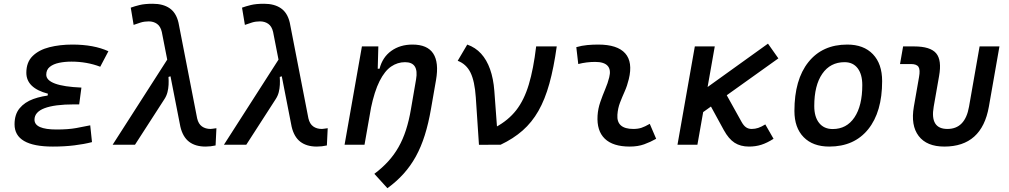

<svg xmlns="http://www.w3.org/2000/svg" viewBox="-20 -762 5313 1011"><path d="M258.3 9.8Q56.6 9.8 56.6 -107.4Q56.6 -159.7 83.3 -191.9Q109.9 -224.1 155.5 -240.7Q201.2 -257.3 258.3 -261.7L408.7 -300.8L397 -212.4H371.6Q318.8 -212.4 279.5 -207.3Q240.2 -202.1 214.1 -192.1Q188 -182.1 174.8 -167Q161.6 -151.9 161.6 -131.8Q161.6 -80.1 277.8 -80.1Q338.9 -80.1 380.6 -87.6Q422.4 -95.2 455.1 -102.1L464.4 -13.7Q423.3 -2.9 371.3 3.4Q319.3 9.8 258.3 9.8ZM222.2 -212.4 232.4 -268.6Q118.7 -298.3 118.7 -378.9Q118.7 -434.6 151.9 -467Q185.1 -499.5 240.2 -513.4Q295.4 -527.3 360.8 -527.3Q474.1 -527.3 550.8 -492.2L507.8 -410.6Q437.5 -437.5 356 -437.5Q321.3 -437.5 291 -431.2Q260.7 -424.8 242.2 -409.9Q223.6 -395 223.6 -368.7Q223.6 -338.9 270 -321.8Q316.4 -304.7 408.7 -300.8L397 -212.4Z M1062.5 9.8Q1008.8 9.8 975.6 -15.6Q942.4 -41 929.7 -95.2L832 -593.8Q825.2 -623.5 806.6 -636.5Q788.1 -649.4 763.2 -649.4Q740.7 -649.4 721.4 -643.6Q702.1 -637.7 683.6 -630.9L668.5 -721.7Q688.5 -729 715.3 -735.6Q742.2 -742.2 784.7 -742.2Q838.9 -742.2 873.3 -718.5Q907.7 -694.8 919.9 -642.6L1018.1 -138.7Q1024.9 -109.4 1043.5 -96.2Q1062 -83 1088.9 -83Q1091.3 -83 1098.6 -84Q1106 -85 1119.6 -86.9L1115.2 3.9Q1101.6 6.8 1088.9 8.3Q1076.2 9.8 1062.5 9.8ZM573.2 0 892.6 -498 941.4 -380.4 867.2 -356.9Q868.7 -336.4 867.7 -315.9Q866.7 -295.4 861.8 -276.4Q856.9 -257.3 846.2 -240.7L690.9 0Z M1648.4 9.8Q1594.7 9.8 1561.5 -15.6Q1528.3 -41 1515.6 -95.2L1418 -593.8Q1411.1 -623.5 1392.6 -636.5Q1374 -649.4 1349.1 -649.4Q1326.7 -649.4 1307.4 -643.6Q1288.1 -637.7 1269.5 -630.9L1254.4 -721.7Q1274.4 -729 1301.3 -735.6Q1328.1 -742.2 1370.6 -742.2Q1424.8 -742.2 1459.2 -718.5Q1493.7 -694.8 1505.9 -642.6L1604 -138.7Q1610.8 -109.4 1629.4 -96.2Q1647.9 -83 1674.8 -83Q1677.2 -83 1684.6 -84Q1691.9 -85 1705.6 -86.9L1701.2 3.9Q1687.5 6.8 1674.8 8.3Q1662.1 9.8 1648.4 9.8ZM1159.2 0 1478.5 -498 1527.3 -380.4 1453.1 -356.9Q1454.6 -336.4 1453.6 -315.9Q1452.6 -295.4 1447.8 -276.4Q1442.9 -257.3 1432.1 -240.7L1276.9 0Z M1794.4 0 1885.7 -517.6H1972.2L1968.8 -394L1899.4 0ZM2151.9 -527.3Q2230.5 -527.3 2261.2 -480.2Q2292 -433.1 2275.9 -340.3L2249.5 -189Q2236.3 -112.3 2216.8 -50.3Q2197.3 11.7 2169.7 61.8Q2142.1 111.8 2105.2 152.8Q2068.4 193.8 2020 229L1951.2 153.3Q1992.2 122.6 2023.7 88.1Q2055.2 53.7 2078.4 12.9Q2101.6 -27.8 2117.7 -77.6Q2133.8 -127.4 2144 -188L2170.9 -344.2Q2178.7 -389.2 2164.3 -411.9Q2149.9 -434.6 2112.8 -434.6Q2073.2 -434.6 2039.6 -411.6Q2005.9 -388.7 1978.8 -335.2Q1951.7 -281.7 1932.6 -190.4L1957 -399.9H1978.5Q1994.1 -460.9 2040.5 -494.1Q2086.9 -527.3 2151.9 -527.3Z M2502 0.5 2485.4 -249Q2479.5 -335.4 2457.3 -380.1Q2435.1 -424.8 2390.1 -441.9L2440.4 -527.3Q2483.4 -512.2 2513.2 -479.5Q2543 -446.8 2560.5 -397.5Q2578.1 -348.1 2583 -283.2L2601.1 -38.6ZM2616.2 0 2502 0.5 2589.8 -92.3Q2656.7 -128.4 2698.5 -182.1Q2740.2 -235.8 2764.6 -317.4Q2789.1 -398.9 2803.2 -517.6H2911.6Q2896 -405.3 2872.8 -321.8Q2849.6 -238.3 2815.2 -178Q2780.8 -117.7 2731.9 -74.7Q2683.1 -31.7 2616.2 0Z M3401.4 -109.9 3435.1 -31.2Q3405.3 -14.2 3372.1 -2.2Q3338.9 9.8 3295.9 9.8Q3207.5 9.8 3164.6 -31.7Q3121.6 -73.2 3126.5 -153.3Q3128.9 -189.9 3140.9 -224.6Q3152.8 -259.3 3166.7 -292Q3180.7 -324.7 3188 -355Q3198.2 -395 3179.4 -415.5Q3160.6 -436 3114.3 -436Q3067.9 -436 3024.9 -424.8L3014.6 -513.7Q3043.5 -522 3072.3 -524.7Q3101.1 -527.3 3129.9 -527.3Q3231 -527.3 3272 -481.2Q3313 -435.1 3291 -345.2Q3282.7 -310.5 3269.3 -280.5Q3255.9 -250.5 3244.6 -221.2Q3233.4 -191.9 3231 -157.7Q3225.6 -83 3314.9 -83Q3339.4 -83 3357.7 -89.1Q3376 -95.2 3401.4 -109.9Z M3641.1 -142.1 3599.1 -227.1 4023.9 -532.2 4078.6 -454.6ZM3547.4 0 3638.7 -517.6H3743.7L3652.3 0ZM3923.8 9.8Q3879.4 9.8 3848.1 -10.3Q3816.9 -30.3 3791 -77.6L3706.5 -232.4L3804.2 -265.1L3884.3 -121.1Q3895.5 -100.6 3908.2 -91.8Q3920.9 -83 3938 -83Q3956.1 -83 3972.7 -88.6Q3989.3 -94.2 4009.8 -106.9L4053.2 -31.2Q4019 -9.3 3989 0.2Q3959 9.8 3923.8 9.8Z M4346.7 9.8Q4260.3 9.8 4211.7 -39.8Q4163.1 -89.4 4163.1 -177.7Q4163.1 -342.8 4236.8 -435.1Q4310.5 -527.3 4441.4 -527.3Q4527.8 -527.3 4576.4 -476.6Q4625 -425.8 4625 -335Q4625 -172.4 4551.5 -81.3Q4478 9.8 4346.7 9.8ZM4364.7 -82.5Q4438 -82.5 4479.2 -143.8Q4520.5 -205.1 4520.5 -314Q4520.5 -370.6 4496.1 -402.6Q4471.7 -434.6 4427.2 -434.6Q4352.1 -434.6 4309.8 -373.5Q4267.6 -312.5 4267.6 -203.6Q4267.6 -146.5 4293.2 -114.5Q4318.8 -82.5 4364.7 -82.5Z M4952.6 9.8Q4859.9 9.8 4817.4 -45.9Q4774.9 -101.6 4792 -200.2L4819.3 -356.4Q4826.2 -394 4816.7 -409.4Q4807.1 -424.8 4776.9 -424.8H4719.2L4735.4 -517.6H4793Q4878.9 -517.6 4909.4 -481.4Q4939.9 -445.3 4924.8 -361.3L4896.5 -200.2Q4876 -83 4968.8 -83Q5062 -83 5082.5 -200.2L5138.2 -517.6H5242.7L5187 -200.2Q5149.9 9.8 4952.6 9.8Z"/></svg>

Font: Cascadia Code
Style: Italic
Weight: 400
Italic angle: -10°
Designer: Aaron Bell
Foundry: Saja Typeworks
Version: Version 2407.024